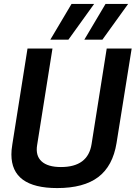

<svg xmlns="http://www.w3.org/2000/svg" viewBox="-20 -947 690 977"><path d="M271 10Q38 10 38 -161Q38 -173 39 -184Q40 -195 43 -214L120 -700H247L169 -209Q160 -155 191.5 -126Q223 -97 290 -97Q428 -97 446 -214L523 -700H650L573 -219Q554 -102 480 -46Q406 10 271 10ZM409 -745 517 -927H632L501 -745ZM236 -745 344 -927H459L328 -745Z"/></svg>

Font: Georama SemiBold
Style: Italic
Weight: 600
Italic angle: -9°
Designer: Jean-Baptiste Levee
Foundry: Production Type
Version: Version 1.000